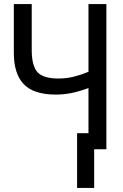

<svg xmlns="http://www.w3.org/2000/svg" viewBox="-20 -734 603 944"><path d="M359 190V-79H415V-301Q368 -284 331 -276.5Q294 -269 254 -269Q146 -269 97 -320Q48 -371 48 -474V-714H136V-488Q136 -411 164 -379.5Q192 -348 268 -348Q307 -348 343 -357Q379 -366 415 -381V-714H503V0H443V190Z"/></svg>

Font: Noto Sans Mono SemiCondensed
Style: Regular
Weight: 400
Width: 4
Designer: Monotype Design Team
Foundry: Monotype Imaging Inc.
Version: Version 2.014